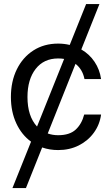

<svg xmlns="http://www.w3.org/2000/svg" viewBox="-20 -748 563 972"><path d="M43 204.1 137.2 -30.8Q89.4 -65.4 62.3 -124Q35.2 -182.6 35.2 -256.8Q35.2 -335.9 65.2 -397Q95.2 -458 149.2 -492.7Q203.1 -527.3 274.4 -527.3Q304.7 -527.3 333 -520.5L416 -727.5H483.4L391.6 -497.6Q432.6 -474.1 458.7 -435.1Q484.9 -396 491.7 -347.7H407.7Q397.9 -397 362.3 -424.8L221.7 -72.3Q246.1 -63.5 274.4 -63.5Q332.5 -63.5 363.3 -92Q394 -120.6 406.2 -168H491.7Q484.9 -117.2 455.3 -76.4Q425.8 -35.6 379.2 -12Q332.5 11.7 274.4 11.7Q231.4 11.7 193.4 -1.5L111.3 204.1ZM167.5 -107.4 304.7 -449.7Q290.5 -452.1 274.4 -452.1Q201.7 -452.1 160.4 -398.9Q119.1 -345.7 119.1 -256.8Q119.1 -159.7 167.5 -107.4Z"/></svg>

Font: Inter Display
Style: Regular
Weight: 400
Designer: Rasmus Andersson
Foundry: rsms
Version: Version 4.001;git-9221beed3